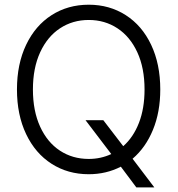

<svg xmlns="http://www.w3.org/2000/svg" viewBox="-20 -737 761 823"><path d="M422.9 -221.7 508.3 -110.4Q551.8 -148.9 575.7 -210.7Q599.6 -272.5 599.6 -353.5Q599.6 -445.8 568.6 -512.9Q537.6 -580.1 483.4 -615.7Q429.2 -651.4 360.4 -651.4Q291.5 -651.4 237.3 -615.7Q183.1 -580.1 152.1 -512.7Q121.1 -445.3 121.1 -353.5Q121.1 -261.7 151.9 -194.3Q182.6 -127 236.8 -91.3Q291 -55.7 360.4 -55.7Q412.1 -55.7 457 -76.7L346.7 -221.7ZM548.3 -56.6 641.6 66.4H564.5L498 -22.5Q435.1 9.8 360.4 9.8Q271 9.8 201.2 -34.9Q131.3 -79.6 92 -162.1Q52.7 -244.6 52.7 -353.5Q52.7 -462.4 92 -544.9Q131.3 -627.4 201.2 -672.1Q271 -716.8 360.4 -716.8Q449.2 -716.8 519 -672.1Q588.9 -627.4 627.9 -544.9Q667 -462.4 667 -353.5Q667 -256.8 635.7 -180.7Q604.5 -104.5 548.3 -56.6Z"/></svg>

Font: Pretendard GOV Light
Style: Regular
Weight: 300
Designer: Base glyphs from Inter by Rasmus Andersson; Hangeul glyphs from Noto Sans CJK(Source Han Sans) by Jang Soo-young and Kan
Foundry: Kil Hyung-jin
Version: Version 1.309